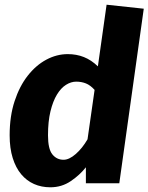

<svg xmlns="http://www.w3.org/2000/svg" viewBox="-20 -779 631 816"><path d="M268 -549Q305 -549 336.5 -536.5Q368 -524 396 -497L433 -759L591 -742L487 0H345V-68Q319 -35 280.5 -9Q242 17 194 17Q156 17 124.5 3Q93 -11 70 -38.5Q47 -66 34 -107.5Q21 -149 21 -204Q21 -285 42 -349Q63 -413 98 -457.5Q133 -502 177 -525.5Q221 -549 268 -549ZM304 -432Q282 -432 260.5 -418.5Q239 -405 222 -377Q205 -349 194.5 -306Q184 -263 184 -204Q184 -146 202.5 -123Q221 -100 250 -100Q274 -100 302 -124.5Q330 -149 352 -187L382 -397Q364 -417 345 -424.5Q326 -432 304 -432Z"/></svg>

Font: Szlgxwxxxixliatcpuztgldltzi
Style: Regular
Weight: 700
Italic angle: -8°
Designer: Carrois Corporate & Edenspiekermann
Foundry: Carrois Corporate GbR & Edenspiekermann AG
Version: Version 2.001